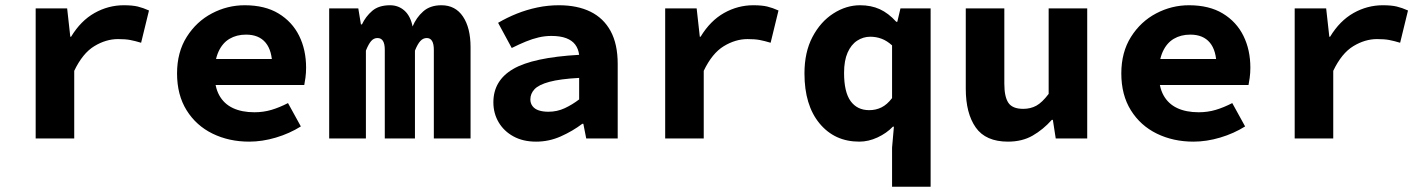

<svg xmlns="http://www.w3.org/2000/svg" viewBox="-20 -528 5440 732"><path d="M116 0V-496H236L248 -388H251Q288 -449 340.5 -478.5Q393 -508 452 -508Q485 -508 505.5 -503Q526 -498 548 -488L518 -365Q495 -372 476.5 -375.5Q458 -379 430 -379Q384 -379 339.5 -352Q295 -325 263 -258V0Z M930 12Q853 12 790.5 -18.5Q728 -49 691.5 -107.5Q655 -166 655 -248Q655 -329 692 -387.5Q729 -446 788 -477Q847 -508 913 -508Q990 -508 1042 -476.5Q1094 -445 1120.5 -391.5Q1147 -338 1147 -270Q1147 -250 1144.5 -231.5Q1142 -213 1140 -204H764V-303H1041L1018 -275Q1018 -335 992.5 -365.5Q967 -396 918 -396Q882 -396 855 -380Q828 -364 813 -331Q798 -298 798 -248Q798 -197 816 -164.5Q834 -132 868 -116Q902 -100 950 -100Q984 -100 1014.5 -109Q1045 -118 1078 -135L1127 -46Q1084 -19 1032 -3.5Q980 12 930 12Z M1235 0V-496H1346L1356 -435H1360Q1374 -465 1399 -486.5Q1424 -508 1467 -508Q1499 -508 1522 -487.5Q1545 -467 1553 -427Q1567 -461 1593.5 -484.5Q1620 -508 1663 -508Q1716 -508 1745 -465Q1774 -422 1774 -348V0H1634V-338Q1634 -383 1607 -383Q1593 -383 1582.5 -371.5Q1572 -360 1562 -335V0H1447V-338Q1447 -361 1440 -372Q1433 -383 1419 -383Q1405 -383 1395 -371.5Q1385 -360 1375 -335V0Z M2024 12Q1974 12 1937.5 -8Q1901 -28 1881 -62Q1861 -96 1861 -138Q1861 -221 1936.5 -265Q2012 -309 2188 -319Q2185 -342 2173 -358Q2161 -374 2138.5 -382.5Q2116 -391 2082 -391Q2058 -391 2034 -385.5Q2010 -380 1984.5 -369.5Q1959 -359 1931 -345L1879 -441Q1913 -461 1950.5 -476Q1988 -491 2028.5 -499.5Q2069 -508 2111 -508Q2181 -508 2231 -483.5Q2281 -459 2308 -409.5Q2335 -360 2335 -284V0H2215L2204 -56H2200Q2163 -28 2118 -8Q2073 12 2024 12ZM2071 -102Q2104 -102 2133 -115.5Q2162 -129 2188 -149V-231Q2115 -227 2074.5 -216Q2034 -205 2018 -188Q2002 -171 2002 -149Q2002 -134 2010.5 -123Q2019 -112 2034.5 -107Q2050 -102 2071 -102Z M2516 0V-496H2636L2648 -388H2651Q2688 -449 2740.5 -478.5Q2793 -508 2852 -508Q2885 -508 2905.5 -503Q2926 -498 2948 -488L2918 -365Q2895 -372 2876.5 -375.5Q2858 -379 2830 -379Q2784 -379 2739.5 -352Q2695 -325 2663 -258V0Z M3381 184V35L3388 -45H3384Q3360 -20 3325.5 -4Q3291 12 3256 12Q3162 12 3104.5 -57.5Q3047 -127 3047 -248Q3047 -329 3077.5 -387Q3108 -445 3157 -476.5Q3206 -508 3259 -508Q3301 -508 3334 -493Q3367 -478 3397 -445H3401L3413 -496H3528V184ZM3294 -108Q3319 -108 3340.5 -118.5Q3362 -129 3381 -154V-355Q3361 -373 3340.5 -380.5Q3320 -388 3298 -388Q3271 -388 3248 -373Q3225 -358 3211.5 -327.5Q3198 -297 3198 -250Q3198 -177 3223 -142.5Q3248 -108 3294 -108Z M3823 12Q3738 12 3700 -42Q3662 -96 3662 -190V-496H3809V-209Q3809 -159 3824.5 -136Q3840 -113 3881 -113Q3909 -113 3931 -125Q3953 -137 3978 -170V-496H4125V0H4005L3994 -71H3990Q3957 -34 3917 -11Q3877 12 3823 12Z M4530 12Q4453 12 4390.5 -18.5Q4328 -49 4291.5 -107.5Q4255 -166 4255 -248Q4255 -329 4292 -387.5Q4329 -446 4388 -477Q4447 -508 4513 -508Q4590 -508 4642 -476.5Q4694 -445 4720.5 -391.5Q4747 -338 4747 -270Q4747 -250 4744.5 -231.5Q4742 -213 4740 -204H4364V-303H4641L4618 -275Q4618 -335 4592.5 -365.5Q4567 -396 4518 -396Q4482 -396 4455 -380Q4428 -364 4413 -331Q4398 -298 4398 -248Q4398 -197 4416 -164.5Q4434 -132 4468 -116Q4502 -100 4550 -100Q4584 -100 4614.5 -109Q4645 -118 4678 -135L4727 -46Q4684 -19 4632 -3.5Q4580 12 4530 12Z M4916 0V-496H5036L5048 -388H5051Q5088 -449 5140.5 -478.5Q5193 -508 5252 -508Q5285 -508 5305.5 -503Q5326 -498 5348 -488L5318 -365Q5295 -372 5276.5 -375.5Q5258 -379 5230 -379Q5184 -379 5139.5 -352Q5095 -325 5063 -258V0Z"/></svg>

Font: Source Code Pro ExtraLight
Style: Bold
Weight: 700
Monospace: yes
Version: Version 1.018;hotconv 1.0.116;makeotfexe 2.5.65601